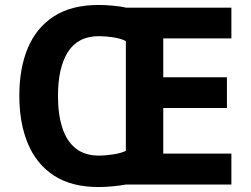

<svg xmlns="http://www.w3.org/2000/svg" viewBox="-20 -745 1013 775"><path d="M378.8 -725Q405 -725 436.5 -722Q468 -719 490 -714H914V-590H639V-433H896V-309H639V-125H914V0H488Q466 4 435 7Q404 10 378.4 10Q269 10 198.2 -36Q127.4 -82 92.7 -165Q58 -248 58 -359Q58 -470 92.7 -552Q127.4 -634 198.2 -679.5Q269 -725 378.8 -725ZM379 -599Q336 -599 304.8 -582.6Q273.6 -566.2 253.8 -534.7Q233.9 -503.1 223.9 -458.6Q214 -414 214 -357.6Q214 -282.9 231.6 -229Q249.1 -175.1 285.7 -146Q322.2 -117 378 -117Q407 -117 438 -122Q469 -127 488 -136V-579Q470 -589 439 -594Q408 -599 379 -599Z"/></svg>

Font: Noto Sans Gurmukhi
Style: Regular
Weight: 400
Designer: Jelle Bosma - Monotype Design Team
Foundry: Monotype Imaging Inc.
Version: Version 2.003